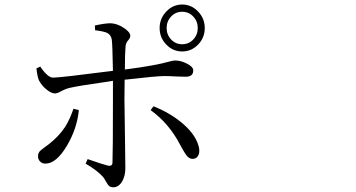

<svg xmlns="http://www.w3.org/2000/svg" viewBox="-20 -795 1540 831"><path d="M470.7 15.6Q459 15.6 452.1 9.8Q447.3 5.9 439.9 -7.3Q432.6 -20.5 426.8 -28.3Q403.3 -55.7 350.6 -86.9L359.4 -106.4Q419.9 -85 447.3 -78.1Q465.8 -74.2 466.8 -90.8Q468.8 -133.8 468.8 -366.2Q468.8 -406.2 468.8 -445.3Q457 -443.4 432.6 -439.5Q321.3 -423.8 283.2 -415Q264.6 -411.1 243.2 -399.4Q227.5 -390.6 217.8 -390.6Q202.1 -390.6 181.2 -407.7Q160.2 -424.8 148.4 -447.3Q141.6 -463.9 137.7 -499L154.3 -506.8Q187.5 -458 210 -459Q249 -460 451.2 -486.3Q463.9 -487.3 468.8 -488.3Q466.8 -601.6 463.9 -622.6Q460.9 -643.6 444.3 -652.3Q430.7 -659.2 391.6 -664.1L390.6 -684.6Q433.6 -694.3 459 -694.3Q486.3 -693.4 515.1 -674.8Q543.9 -656.2 543.9 -639.6Q543.9 -631.8 536.1 -622.1Q524.4 -609.4 523.4 -594.7Q520.5 -561.5 520.5 -494.1Q650.4 -510.7 715.8 -529.3Q731.4 -533.2 737.3 -533.2Q763.7 -533.2 789.1 -519.5Q816.4 -505.9 816.4 -490.2Q816.4 -462.9 784.2 -462.9Q771.5 -462.9 747.1 -463.9Q712.9 -465.8 691.4 -465.8Q657.2 -465.8 531.2 -451.2Q523.4 -450.2 519.5 -450.2Q518.6 -419.9 518.6 -365.2Q518.6 -321.3 521.5 -153.3Q522.5 -76.2 522.5 -66.4Q522.5 -34.2 508.8 -9.8Q493.2 15.6 470.7 15.6ZM176.8 -86.9Q162.1 -86.9 153.3 -96.2Q144.5 -105.5 144.5 -119.1Q144.5 -130.9 152.3 -140.6Q157.2 -145.5 172.9 -157.2Q184.6 -166 191.4 -170.9Q236.3 -206.1 262.7 -247.1Q282.2 -278.3 297.9 -324.2L321.3 -318.4Q313.5 -238.3 269.5 -164.1Q223.6 -86.9 176.8 -86.9ZM813.5 -107.4Q799.8 -107.4 789.1 -120.1Q782.2 -127.9 769.5 -150.4Q763.7 -162.1 759.8 -168Q711.9 -260.7 631.8 -318.4L644.5 -335Q719.7 -304.7 772.5 -258.8Q831.1 -208 841.8 -153.3Q844.7 -132.8 836.9 -120.1Q829.1 -107.4 813.5 -107.4ZM670.9 -673.8Q670.9 -714.8 699.7 -745.1Q728.5 -775.4 768.6 -775.4Q808.6 -775.4 837.4 -745.1Q866.2 -714.8 866.2 -673.8Q866.2 -631.8 837.4 -602.1Q808.6 -572.3 768.6 -572.3Q728.5 -572.3 699.7 -602.1Q670.9 -631.8 670.9 -673.8ZM768.6 -603.5Q796.9 -603.5 816.4 -624Q835.9 -644.5 835.9 -673.8Q835.9 -703.1 816.4 -723.6Q796.9 -744.1 768.6 -744.1Q740.2 -744.1 720.7 -723.6Q701.2 -703.1 701.2 -673.8Q701.2 -644.5 720.7 -624Q740.2 -603.5 768.6 -603.5Z"/></svg>

Font: Bpmf GenRyu Min R
Style: R
Weight: 400
Foundry: But Ko
Version: Version 1.320